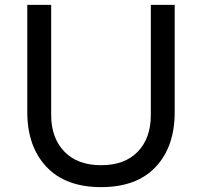

<svg xmlns="http://www.w3.org/2000/svg" viewBox="-20 -750 829 788"><path d="M92 -290V-730H190V-278Q190 -184 244 -128Q298 -72 395 -72Q492 -72 545.5 -127.5Q599 -183 599 -278V-730H697V-290Q697 -148 619 -65Q541 18 395 18Q249 18 170.5 -65.5Q92 -149 92 -290Z"/></svg>

Font: Sora-SIA
Style: Regular
Weight: 400
Designer: Jonathan Barnbrook, Julián Moncada
Foundry: Barnbrook Fonts
Version: Version 2.000